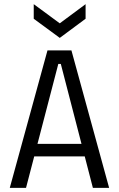

<svg xmlns="http://www.w3.org/2000/svg" viewBox="-20 -902 571 922"><path d="M27 0 208 -660H323L504 0H426L272 -595H260L105 0ZM118 -151V-211H418V-151ZM142 -882 267 -790 391 -882V-812L267 -720L142 -812Z"/></svg>

Font: Bricolage Grotesque SemiCondensed Light
Style: Regular
Weight: 300
Width: 4
Designer: Mathieu Triay
Foundry: Atelier Triay
Version: Version 1.000;gftools[0.9.30]